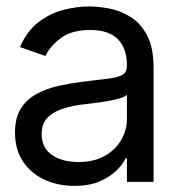

<svg xmlns="http://www.w3.org/2000/svg" viewBox="-20 -573 558 605"><path d="M213.9 12.7Q162.1 12.7 119.6 -7.1Q77.1 -26.9 52.2 -64.5Q27.3 -102.1 27.3 -155.3Q27.3 -202.1 45.9 -231.2Q64.5 -260.3 95.5 -277.1Q126.5 -293.9 163.8 -302.2Q201.2 -310.5 239.3 -315.4Q289.1 -321.8 320.1 -325.2Q351.1 -328.6 365.5 -336.9Q379.9 -345.2 379.9 -365.2V-368.2Q379.9 -420.4 351.3 -449.5Q322.8 -478.5 264.6 -478.5Q205.1 -478.5 170.9 -452.4Q136.7 -426.3 123 -396.5L43 -424.8Q64.5 -474.6 100.3 -502.4Q136.2 -530.3 178.5 -541.5Q220.7 -552.7 261.7 -552.7Q288.1 -552.7 322.3 -546.6Q356.4 -540.5 388.9 -521.2Q421.4 -502 442.6 -463.1Q463.9 -424.3 463.9 -359.4V0H379.9V-74.2H376Q367.7 -56.6 347.7 -36.4Q327.6 -16.1 294.7 -1.7Q261.7 12.7 213.9 12.7ZM226.6 -62.5Q276.4 -62.5 310.5 -82Q344.7 -101.6 362.3 -132.6Q379.9 -163.6 379.9 -197.3V-274.4Q374.5 -268.1 356.7 -262.9Q338.9 -257.8 315.7 -253.9Q292.5 -250 270.5 -247.3Q248.5 -244.6 235.4 -243.2Q202.6 -238.8 174.3 -229.2Q146 -219.7 128.7 -201.2Q111.3 -182.6 111.3 -150.4Q111.3 -106.9 143.8 -84.7Q176.3 -62.5 226.6 -62.5Z"/></svg>

Font: Inter Tight
Style: Regular
Weight: 400
Designer: Rasmus Andersson
Foundry: rsms
Version: Version 3.002